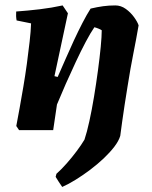

<svg xmlns="http://www.w3.org/2000/svg" viewBox="-20 -492 573 726"><path d="M215.3 214.9Q208.9 205.8 202.6 196.2Q196.4 186.7 190.4 176.7L193.4 165.2Q212.7 148.1 232.6 125.4Q252.6 102.7 270.1 79.2Q287.7 55.7 299.4 36Q308.6 8.9 318 -34.1Q327.4 -77 335.6 -126.7Q343.8 -176.5 350.4 -225.6Q357 -274.7 360.9 -314.9Q364.7 -355.1 364.7 -377.5Q360.1 -380.7 352.4 -383.8Q344.7 -387 336.9 -389Q322.6 -368.4 304.4 -334.1Q286.2 -299.8 266.8 -258.3Q247.4 -216.8 228.8 -175Q210.3 -133.1 195.4 -96.8L181.1 0H52.1L41.6 -15.5Q47.1 -44.3 54.1 -82.9Q61.1 -121.5 68.4 -164.7Q75.7 -207.8 81.6 -251Q87.4 -294.3 91.9 -333.7Q96.5 -373.2 97.5 -403.6L42.8 -414.7Q39.8 -430.5 41.2 -448.5Q83.8 -451.5 129.8 -456.9Q175.7 -462.4 216.8 -471.5L236.8 -441.8L185.9 -204L198.1 -201Q212.4 -233.2 227.8 -268.7Q243.2 -304.1 259.6 -339.5Q276.1 -374.9 292 -405.7Q307.9 -436.6 322.6 -459.5Q348 -465.5 369.9 -468.5Q391.8 -471.5 415.9 -471.5Q437.4 -471.5 455.8 -458.2Q474.1 -444.9 486.9 -427.2Q499.7 -409.5 504.1 -396.2Q500.2 -371.3 494.7 -343.7Q489.2 -316.1 483.9 -287.7Q478.7 -259.2 473.2 -230.8Q468.1 -199.4 462.2 -164.5Q456.4 -129.7 451.3 -95.8Q446.2 -61.9 441.9 -31.6Q437.6 -1.3 434.7 21.9Q429 41 412.4 62.7Q395.9 84.3 372.3 106.7Q348.7 129 321.3 149.7Q294 170.3 266.7 187.2Q239.4 204.2 215.3 214.9Z"/></svg>

Font: Labrada
Style: Italic
Weight: 400
Italic angle: -7°
Designer: Mercedes Jáuregui
Foundry: Omnibus-Type Team
Version: Version 1.000